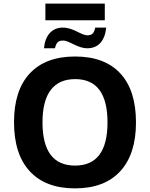

<svg xmlns="http://www.w3.org/2000/svg" viewBox="-20 -1040 836 1070"><path d="M232.9 -927.2H564V-1020H232.9ZM466.8 -771C527.3 -771 564.5 -812 571.8 -886.2H510.7C504.9 -857.4 494.6 -843.3 467.8 -843.3C430.2 -843.3 391.6 -886.2 329.1 -886.2C268.6 -886.2 231 -840.8 225.1 -771H286.1C293.9 -801.8 303.7 -814 331.1 -814C367.2 -814 410.6 -771 466.8 -771ZM737.8 -357.9C737.8 -476.6 709 -567.4 650.9 -630.4C592.8 -693.4 508.8 -725.1 398.9 -725.1C289.1 -725.1 205.1 -693.8 146.5 -631.3C87.4 -568.4 58.1 -477.5 58.1 -358.9C58.1 -240.2 87.4 -148.9 146 -85.4C204.6 -22 288.6 9.8 397.9 9.8C507.3 9.8 591.3 -22 649.9 -85.4C708.5 -148.9 737.8 -239.7 737.8 -357.9ZM216.8 -357.9C216.8 -517.6 278.3 -599.1 398.9 -599.1C519 -599.1 579.1 -518.6 579.1 -357.9C579.1 -197.3 518.6 -117.2 397.9 -117.2C277.3 -117.2 216.8 -198.2 216.8 -357.9Z"/></svg>

Font: Noto Reveo Sans
Style: Bold
Weight: 700
Designer: Monotype Design team
Foundry: Monotype Imaging Inc.
Version: Version 1.04